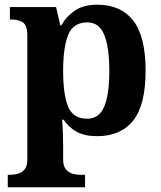

<svg xmlns="http://www.w3.org/2000/svg" viewBox="-20 -566 685 815"><path d="M13 229V176H25Q39 176 55.5 171.5Q72 167 84 153.5Q96 140 96 111V-413Q96 -459 77 -471Q58 -483 30 -483H22V-536H218L236 -458H240Q262 -497 298.5 -521.5Q335 -546 393 -546Q493 -546 545.5 -478.5Q598 -411 598 -266Q598 -121 545.5 -54.5Q493 12 392 12Q339 12 305 -7Q271 -26 250 -58H244Q246 -31 247 -1.5Q248 28 248 53V111Q248 139 260 153Q272 167 288.5 171.5Q305 176 319 176H341V229ZM350 -62Q400 -62 422 -112.5Q444 -163 444 -265Q444 -365 422.5 -418Q401 -471 351 -471Q291 -471 269.5 -418Q248 -365 248 -266Q248 -163 269.5 -112.5Q291 -62 350 -62Z"/></svg>

Font: Noto Serif Ethiopic
Style: Bold
Weight: 700
Designer: Monotype Design Team
Foundry: Monotype Imaging Inc.
Version: Version 2.102; ttfautohint (v1.8.4.7-5d5b)